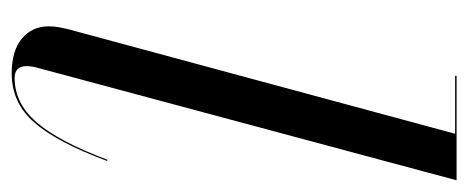

<svg xmlns="http://www.w3.org/2000/svg" viewBox="-256 -534 800 328"><g transform="rotate(90 144.0 -370.0)"><path d="M255 -153Q223 -67 189.2 -28.5Q155.5 10 105.5 10Q66.5 10 45.8 -7.5Q25 -25 25 -53Q25 -63 26.5 -70.8Q28 -78.5 29.5 -85L208.5 -747.5H109.5V-750H288L95 -31Q93 -23.5 93 -15Q93 5 113.5 5Q156 5 188.5 -32Q221 -69 253 -153.5Z"/></g></svg>

Font: Bodoni* 72pt
Style: Italic
Weight: 400
Italic angle: -13°
Version: Version 2.3